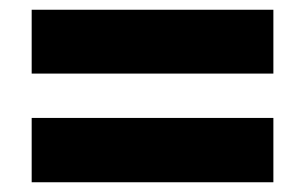

<svg xmlns="http://www.w3.org/2000/svg" viewBox="-20 -549 626 394"><path d="M45 -398H541V-529H45ZM45 -175H541V-307H45Z"/></svg>

Font: Noto Sans Myanmar UI Black
Style: Regular
Weight: 900
Designer: Monotype Design Team
Foundry: Monotype Imaging Inc.
Version: Version 2.103